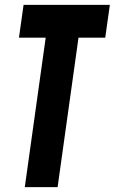

<svg xmlns="http://www.w3.org/2000/svg" viewBox="-20 -770 472 790"><path d="M82 0 168 -615H58L77 -750H432L413 -615H303L217 0Z"/></svg>

Font: Mohave
Style: Bold Italic
Weight: 700
Italic angle: -8°
Designer: Gumpita Rahayu
Foundry: Tokotype
Version: Version 2.003; ttfautohint (v1.8.3)